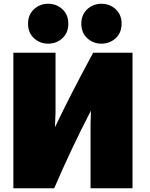

<svg xmlns="http://www.w3.org/2000/svg" viewBox="-20 -985 796 1020"><path d="M684 15H461V-324L463 -397Q362 -203 268 15H51V-705H275V-387L272 -309Q349 -472 475 -705H684ZM311.5 -936Q343 -907 343 -859Q343 -811 311.5 -782Q280 -753 236 -753Q192 -753 160.5 -782Q129 -811 129 -859Q129 -907 160.5 -936Q192 -965 236 -965Q280 -965 311.5 -936ZM594.5 -936Q626 -907 626 -859Q626 -811 594.5 -782Q563 -753 519 -753Q475 -753 443.5 -782Q412 -811 412 -859Q412 -907 443.5 -936Q475 -965 519 -965Q563 -965 594.5 -936Z"/></svg>

Font: Repo
Style: ExtraBlack
Weight: 1000
Designer: Stefan Peev
Foundry: Context Ltd
Version: Version 001.000